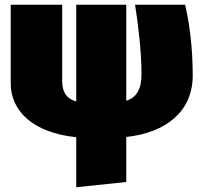

<svg xmlns="http://www.w3.org/2000/svg" viewBox="-20 -556 844 806"><path d="M789 -239C789 -359 775 -460 757 -536H547C561 -448 574 -336 574 -244C574 -183 554 -147 510 -133V-536H300V-130C256 -143 241 -173 241 -216V-536H25V-206C25 -91 117 1 300 20V230L510 208V19C677 1 789 -88 789 -239Z"/></svg>

Font: Fira Sans Ultra
Style: Regular
Weight: 950
Designer: Carrois Corporate & Edenspiekermann AG
Foundry: Carrois Corporate GbR & Edenspiekermann AG
Version: Version 4.203;PS 004.203;hotconv 1.0.88;makeotf.lib2.5.64775